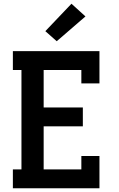

<svg xmlns="http://www.w3.org/2000/svg" viewBox="-20 -1009 640 1029"><path d="M49 0V-101H95V-634H49V-735H513V-562H416V-634H214V-433H424V-332H214V-101H416V-173H513V0ZM284 -788 223 -842 363 -989 438 -921Z"/></svg>

Font: Iosevka HT Extended
Style: Bold
Weight: 700
Width: 7
Monospace: yes
Designer: Belleve Invis
Foundry: Belleve Invis
Version: Version 32.3.0; ttfautohint (v1.8.4)